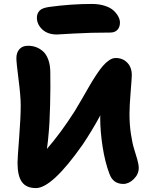

<svg xmlns="http://www.w3.org/2000/svg" viewBox="-20 -998 776 973"><path d="M268.1 -823.2Q221.7 -823.2 194.3 -848.9Q167 -874.5 167 -908.2Q167 -929.2 180.2 -943.6Q193.4 -958 230 -962.9Q340.3 -978 445.8 -978Q482.4 -978 511.5 -968.5Q540.5 -959 556.2 -944.1Q571.8 -929.2 579.8 -913.6Q587.9 -897.9 587.9 -883.8Q587.9 -860.4 575 -846.7Q562 -833 539.1 -833Q437.5 -833 354.5 -828.1Q271.5 -823.2 268.1 -823.2ZM162.1 -44.9Q113.3 -44.9 91.1 -75.7Q68.8 -106.4 68.8 -173.8Q68.8 -194.3 76.9 -298.3Q85 -402.3 85 -463.9Q85 -509.8 74 -595.5Q63 -681.2 63 -703.1Q63 -731 78.1 -748.5Q93.3 -766.1 122.1 -766.1Q144 -766.1 163.1 -759Q182.1 -752 198.5 -737.3Q214.8 -722.7 224.6 -696Q234.4 -669.4 234.9 -633.8Q236.3 -560.5 233.9 -464.4Q231.4 -368.2 226.1 -317.9Q224.1 -289.1 217.8 -243.2Q289.6 -326.2 358.9 -435.1Q374.5 -460.4 396.7 -499Q418.9 -537.6 433.3 -562.7Q447.8 -587.9 467 -617.2Q486.3 -646.5 501 -663.6Q515.6 -680.7 532.7 -692.4Q549.8 -704.1 565.9 -704.1Q602.1 -704.1 625 -680.4Q647.9 -656.7 647.9 -617.2Q647.9 -604 642.1 -532.2Q636.2 -460.4 636.2 -419.9Q636.2 -366.2 643.6 -318.4Q650.9 -270.5 659.7 -243.2Q668.5 -215.8 675.8 -189.5Q683.1 -163.1 683.1 -147Q683.1 -115.2 658 -90.6Q632.8 -65.9 605 -65.9Q552.2 -65.9 534.2 -118.2Q512.2 -175.8 500 -254.2Q487.8 -332.5 487.8 -402.8Q487.8 -410.2 488.8 -414.1Q446.8 -336.4 398.9 -265.1Q244.1 -44.9 162.1 -44.9Z"/></svg>

Font: Shantell Sans Irregular Bouncy
Style: Bold
Weight: 700
Designer: Stephen Nixon, Anya Danilova, Shantell Martin
Foundry: Arrow Type
Version: Version 1.006;[9816181b4]